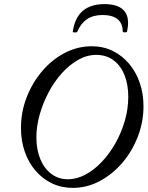

<svg xmlns="http://www.w3.org/2000/svg" viewBox="-20 -901 718 934"><path d="M334 13Q279 13 233 -9Q187 -31 153 -70.5Q119 -110 100.5 -163Q82 -216 82 -278Q82 -357 110 -428.5Q138 -500 186 -556Q234 -612 296 -644Q358 -676 426 -676Q482 -676 528 -653.5Q574 -631 607.5 -591.5Q641 -552 659.5 -499Q678 -446 678 -384Q678 -308 650.5 -236.5Q623 -165 575 -109Q527 -53 465 -20Q403 13 334 13ZM310 -29Q354 -29 396.5 -52Q439 -75 476.5 -115Q514 -155 542.5 -206Q571 -257 587.5 -314.5Q604 -372 604 -430Q604 -490 585.5 -536Q567 -582 532 -608Q497 -634 448 -634Q403 -634 360.5 -610Q318 -586 281 -545Q244 -504 216.5 -452Q189 -400 173 -343.5Q157 -287 157 -233Q157 -172 176.5 -126Q196 -80 230.5 -54.5Q265 -29 310 -29ZM334 -747Q344 -815 382.5 -848Q421 -881 488 -881Q544 -881 573.5 -858.5Q603 -836 603 -789Q603 -779 601.5 -768.5Q600 -758 598 -747Q598 -745 592.5 -744Q587 -743 582 -744Q577 -745 577 -747Q577 -788 551.5 -808Q526 -828 479 -828Q433 -828 403 -807.5Q373 -787 356 -747Q355 -743 344 -743Q333 -743 334 -747Z"/></svg>

Font: Junicode VF
Style: Italic
Weight: 400
Italic angle: -11°
Designer: Peter S. Baker
Version: Version 2.209